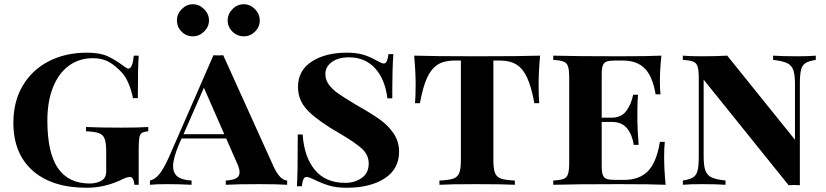

<svg xmlns="http://www.w3.org/2000/svg" viewBox="-20 -870 3890 904"><path d="M565 -557Q578 -547 585 -547Q604 -547 610 -608H633Q629 -551 629 -408H606Q590 -486 556 -526Q525 -560 493.5 -578Q462 -596 417 -596Q352 -596 303.5 -560Q255 -524 229 -457.5Q203 -391 203 -303Q203 -150 253 -78Q303 -6 402 -6Q436 -6 459 -20Q480 -33 480 -63V-156Q480 -198 472.5 -217Q465 -236 446 -243Q427 -250 385 -252V-272Q450 -269 550 -269Q635 -269 678 -272V-252Q657 -250 648 -244Q639 -238 636 -221.5Q633 -205 633 -166V0H613Q609 -37 592 -37Q576 -37 542 -19Q467 14 388 14Q225 14 134 -66.5Q43 -147 43 -292Q43 -392 87 -466.5Q131 -541 209.5 -581.5Q288 -622 389 -622Q449 -622 485 -606Q521 -590 565 -557Z M1332 -20V0Q1284 -3 1201 -3Q1094 -3 1043 0V-20Q1076 -22 1092 -30.5Q1108 -39 1108 -59Q1108 -77 1095 -104L1045 -218H835L823 -191Q795 -125 795 -88Q795 -54 817 -38Q839 -22 882 -20V0Q825 -3 767 -3Q713 -3 686 0V-20Q710 -25 730.5 -50.5Q751 -76 774 -127L985 -610Q993 -609 1008 -609Q1024 -609 1031 -610L1269 -84Q1298 -22 1332 -20ZM1036 -238 940 -457 844 -238ZM964 -774Q964 -744 941 -721.5Q918 -699 888 -699Q857 -699 835 -721Q813 -743 813 -774Q813 -804 835.5 -827Q858 -850 888 -850Q918 -850 941 -827Q964 -804 964 -774ZM1203 -774Q1203 -743 1180.5 -721Q1158 -699 1128 -699Q1097 -699 1074.5 -721Q1052 -743 1052 -774Q1052 -804 1074.5 -827Q1097 -850 1128 -850Q1158 -850 1180.5 -827Q1203 -804 1203 -774Z M1753 -585Q1764 -579 1772.5 -575Q1781 -571 1787 -571Q1796 -571 1801 -581.5Q1806 -592 1809 -615H1832Q1827 -555 1827 -407H1804Q1793 -497 1746 -548.5Q1699 -600 1623 -600Q1573 -600 1542.5 -578Q1512 -556 1512 -521Q1512 -494 1528.5 -471.5Q1545 -449 1572 -430Q1599 -411 1651 -380L1673 -367Q1733 -333 1771 -305.5Q1809 -278 1834 -240.5Q1859 -203 1859 -156Q1859 -74 1791 -30Q1723 14 1612 14Q1564 14 1529 3.5Q1494 -7 1458 -25Q1433 -37 1423 -37Q1414 -37 1409 -26.5Q1404 -16 1401 7H1378Q1382 -49 1382 -237H1405Q1412 -131 1462.5 -70Q1513 -9 1605 -9Q1650 -9 1683 -32Q1716 -55 1716 -100Q1716 -140 1685 -169Q1654 -198 1579 -242Q1484 -296 1433.5 -345Q1383 -394 1383 -460Q1383 -538 1447.5 -580Q1512 -622 1613 -622Q1659 -622 1691.5 -612Q1724 -602 1753 -585Z M2516 -472Q2516 -416 2519 -384H2496Q2482 -460 2462.5 -503Q2443 -546 2412.5 -565.5Q2382 -585 2334 -585H2303V-116Q2303 -74 2311 -55Q2319 -36 2339 -29Q2359 -22 2404 -20V0Q2350 -3 2224 -3Q2097 -3 2049 0V-20Q2094 -22 2114 -29Q2134 -36 2142 -55Q2150 -74 2150 -116V-585H2119Q2071 -585 2040.5 -565.5Q2010 -546 1990.5 -503Q1971 -460 1957 -384H1934Q1937 -416 1937 -472Q1937 -532 1930 -608Q2017 -605 2224 -605Q2435 -605 2523 -608Q2516 -532 2516 -472Z M3114 0Q3049 -3 2895 -3Q2689 -3 2585 0V-20Q2619 -22 2634 -28Q2649 -34 2654.5 -51Q2660 -68 2660 -106V-502Q2660 -540 2654.5 -557Q2649 -574 2633.5 -580Q2618 -586 2585 -588V-608Q2689 -605 2895 -605Q3035 -605 3094 -608Q3087 -541 3087 -488Q3087 -449 3090 -426H3067Q3052 -512 3015 -548.5Q2978 -585 2913 -585H2876Q2850 -585 2837 -580.5Q2824 -576 2818.5 -562.5Q2813 -549 2813 -520V-316H2860Q2906 -316 2929.5 -348.5Q2953 -381 2961 -424H2984Q2981 -390 2981 -346V-306Q2981 -261 2987 -188H2964Q2957 -235 2932.5 -265.5Q2908 -296 2860 -296H2813V-88Q2813 -59 2818.5 -45.5Q2824 -32 2837 -27.5Q2850 -23 2876 -23H2919Q2990 -23 3030.5 -64Q3071 -105 3087 -202H3110Q3107 -174 3107 -130Q3107 -73 3114 0Z M3821 -588Q3788 -583 3772.5 -573Q3757 -563 3751.5 -541Q3746 -519 3746 -474V2L3719 1L3693 2L3293 -495V-134Q3293 -90 3301 -67.5Q3309 -45 3330 -35Q3351 -25 3396 -20V0Q3351 -3 3282 -3Q3227 -3 3195 0V-20Q3228 -25 3243.5 -35Q3259 -45 3264.5 -67Q3270 -89 3270 -134V-502Q3270 -540 3264.5 -557Q3259 -574 3243.5 -580Q3228 -586 3195 -588V-608Q3227 -605 3282 -605Q3353 -605 3404 -608L3723 -212V-474Q3723 -518 3715 -540.5Q3707 -563 3685.5 -573Q3664 -583 3620 -588V-608Q3664 -605 3734 -605Q3790 -605 3821 -608Z"/></svg>

Font: Playfair Display SC
Style: Bold
Weight: 700
Designer: Claus Eggers Sørensen
Foundry: Claus Eggers Sørensen
Version: Version 1.200; ttfautohint (v1.6)